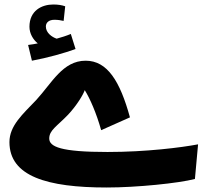

<svg xmlns="http://www.w3.org/2000/svg" viewBox="-20 -813 926 854"><path d="M122 -543C192 -556 267 -577 316 -595L295 -662C276 -654 254 -647 232 -641C211 -648 184 -667 184 -695C184 -713 198 -725 222 -725C237 -725 250 -723 263 -720L270 -785C256 -790 239 -793 217 -793C166 -793 111 -766 111 -694C111 -664 127 -637 148 -620C137 -618 123 -615 105 -613ZM455 21C587 21 775 2 847 -17L861 -171C787 -157 631 -137 458 -137C251 -137 199 -160 199 -197C199 -234 233 -251 283 -303C323 -346 350 -392 357 -412C380 -375 408 -312 430 -234L558 -291C514 -451 458 -543 361 -543C259 -543 211 -444 141 -368C81 -305 22 -254 22 -181C22 -29 189 21 455 21Z"/></svg>

Font: Noto Sans Arabic UI Cn Bk
Style: Regular
Weight: 900
Width: 3
Designer: Monotype Design Team, Nadine Chahine and Nizar Qandah
Foundry: Monotype Imaging Inc.
Version: Version 2.010